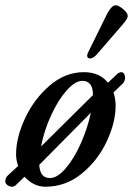

<svg xmlns="http://www.w3.org/2000/svg" viewBox="-47 -695 505 729"><path d="M428 -400Q428 -393 424.5 -385.5Q421 -378 415 -374L384 -344Q392 -320 392 -294Q392 -230 358 -157.5Q324 -85 263 -35.5Q202 14 125 14Q81 14 46 -24L12 9Q5 14 -1 14Q-10 14 -18.5 8Q-27 2 -27 -6Q-27 -21 -15 -31L22 -65Q14 -87 14 -109Q14 -173 48.5 -246.5Q83 -320 142 -370.5Q201 -421 272 -421Q331 -421 363 -381L399 -415Q407 -421 414 -421Q426 -420 428 -402ZM109 -139 306 -334Q306 -388 266 -388Q238 -388 205.5 -351Q173 -314 146.5 -256Q120 -198 109 -139ZM298 -267 102 -69Q105 -19 142 -19Q171 -19 203 -56.5Q235 -94 260.5 -152Q286 -210 298 -267ZM284 -484Q284 -489 288 -497L362 -647Q378 -675 392 -675Q403 -675 420.5 -660.5Q438 -646 438 -634Q438 -624 418 -601L321 -489Q307 -473 295 -473Q284 -473 284 -484Z"/></svg>

Font: EB Garamond Medium
Style: Italic
Weight: 500
Italic angle: -17.2°
Designer: Georg Duffner and Octavio Pardo
Foundry: Georg Duffner
Version: Version 1.000